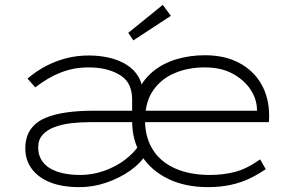

<svg xmlns="http://www.w3.org/2000/svg" viewBox="-20 -759 1221 789"><path d="M306 10Q237 10 188 -9Q139 -28 111.5 -64Q84 -100 84 -149Q84 -197 106 -227.5Q128 -258 165.5 -274Q203 -290 253.5 -297Q304 -304 361 -304H1058L1036 -284V-307Q1036 -350 1010.5 -389.5Q985 -429 937.5 -455.5Q890 -482 821 -482Q753 -482 697.5 -458.5Q642 -435 609 -387Q576 -339 576 -264Q576 -195 608 -144Q640 -93 700.5 -66.5Q761 -40 843 -40Q897 -40 945.5 -52.5Q994 -65 1049 -104L1072 -64Q1042 -43 1007 -26Q972 -9 929 0.5Q886 10 835 10Q741 10 671 -24Q601 -58 562 -119Q523 -180 523 -261Q523 -331 545.5 -381.5Q568 -432 609 -465.5Q650 -499 705 -515.5Q760 -532 822 -532Q903 -532 962 -501Q1021 -470 1053.5 -414Q1086 -358 1086 -283L1085 -257H348Q308 -257 271 -252.5Q234 -248 203.5 -236.5Q173 -225 155 -205Q137 -185 137 -153Q137 -117 157.5 -91.5Q178 -66 217 -53Q256 -40 310 -40Q360 -40 408 -57Q456 -74 493 -102Q530 -130 551 -162L581 -126Q558 -88 514.5 -57.5Q471 -27 417 -8.5Q363 10 306 10ZM523 -289V-351Q523 -383 512 -407.5Q501 -432 477 -448Q453 -464 420 -473Q387 -482 343 -482Q284 -482 231 -461.5Q178 -441 125 -400L93 -436Q132 -469 172.5 -489.5Q213 -510 255.5 -520.5Q298 -531 345 -531Q390 -531 430 -521.5Q470 -512 501 -492.5Q532 -473 549.5 -442.5Q567 -412 567 -367V-289ZM528 -593 507 -624 649 -739 682 -694Z"/></svg>

Font: Lexend Mega ExtraLight
Style: Regular
Weight: 250
Version: Version 1.007